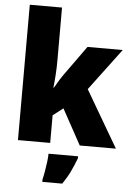

<svg xmlns="http://www.w3.org/2000/svg" viewBox="-63 -806 737 1074"><g transform="rotate(5 305.0 -269.5)"><path d="M241 -460Q241 -424 238.5 -384.5Q236 -345 232 -310H235Q246 -330 261 -354Q276 -378 288 -394L402 -553H600L424 -318L610 0H407L298 -199L241 -155V0H60V-760H241ZM403 72Q388 112 371 147.5Q354 183 328 221H216V207Q221 187 225.5 160.5Q230 134 233.5 107Q237 80 237 61H403Z"/></g></svg>

Font: Noto Sans Ethiopic SemiCondensed Black
Style: Regular
Weight: 900
Width: 4
Designer: Monotype Design Team
Foundry: Monotype Imaging Inc.
Version: Version 2.102; ttfautohint (v1.8.4.7-5d5b)